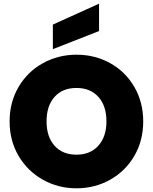

<svg xmlns="http://www.w3.org/2000/svg" viewBox="-20 -1012 827 1039"><path d="M394 7Q295 7 212 -39.5Q129 -86 80.5 -168.5Q32 -251 32 -355Q32 -459 80.5 -541.5Q129 -624 212 -670Q295 -716 394 -716Q494 -716 576.5 -670Q659 -624 707 -541.5Q755 -459 755 -355Q755 -251 707 -168.5Q659 -86 576 -39.5Q493 7 394 7ZM394 -175Q469 -175 512.5 -224Q556 -273 556 -355Q556 -439 512.5 -487.5Q469 -536 394 -536Q318 -536 275 -487.5Q232 -439 232 -355Q232 -272 275 -223.5Q318 -175 394 -175ZM516 -844 266 -746V-879L516 -992Z"/></svg>

Font: DVN-Poppins ExtBd
Style: Regular
Weight: 800
Designer: Ninad Kale (Devanagari), Jonny Pinhorn (Latin)
Foundry: Indian Type Foundry
Version: 4.004